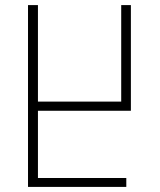

<svg xmlns="http://www.w3.org/2000/svg" viewBox="-20 -734 627 754"><path d="M90 -714H129V-335H456V-714H494V-299H129V-35H476V0H90Z"/></svg>

Font: Noto Sans Georgian SemiCondensed ExtraLight
Style: Regular
Weight: 200
Width: 4
Designer: Monotype Design Team, Akaki Razmadze
Foundry: Google LLC
Version: Version 2.005; ttfautohint (v1.8.4.7-5d5b)